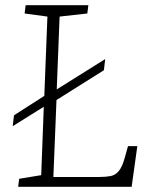

<svg xmlns="http://www.w3.org/2000/svg" viewBox="-20 -721 577 741"><path d="M50 0 54 -31 139 -45 149 -309 29 -234 34 -276 151 -351 163 -657 75 -669 79 -701H321L317 -669L210 -657L199 -376L386 -493L381 -450L198 -335L186 -38H363Q389 -38 407 -41.5Q425 -45 438.5 -61Q452 -77 462 -114L474 -157H510L488 0Z"/></svg>

Font: Literata ExtraLight
Style: Italic
Weight: 250
Italic angle: -2°
Designer: Latin by Veronika Burian and Jose Scaglione. Greek by Irene Vlachou. Cyrillic by Vera Evstafieva
Foundry: TypeTogether
Version: Version 3.002